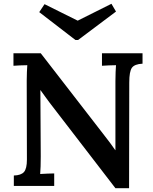

<svg xmlns="http://www.w3.org/2000/svg" viewBox="-20 -981 809 1013"><path d="M589 12 242 -439Q231 -454 218.5 -471Q206 -488 194 -505H193L195 -156Q195 -99 192 -63Q209 -64 231 -65Q253 -66 266 -66V0H53V-55Q91 -56 106.5 -73.5Q122 -91 122 -139L121 -555Q121 -579 122 -601Q123 -623 124 -637Q108 -637 86 -636Q64 -635 51 -634V-700H195L524 -275Q545 -248 560.5 -227.5Q576 -207 588 -189H589V-553Q589 -578 590 -601Q591 -624 592 -637Q576 -637 553.5 -636Q531 -635 518 -634V-700H732V-645Q690 -643 676 -623.5Q662 -604 662 -546L661 12ZM378 -770 187 -917 215 -959 390 -872 568 -961 592 -920 392 -770Z"/></svg>

Font: Lora SemiBold
Style: Regular
Weight: 600
Designer: Olga Karpushina, Alexei Vanyashin (Cyrillic)
Foundry: Cyreal
Version: Version 3.011; ttfautohint (v1.8.4.7-5d5b)